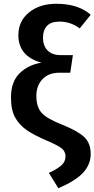

<svg xmlns="http://www.w3.org/2000/svg" viewBox="-20 -775 499 1014"><path d="M288 219 238 138Q284 117 305 97.5Q326 78 326 51Q326 26 307.5 10Q289 -6 228 -32Q160 -61 121 -88Q82 -115 60 -154.5Q38 -194 38 -260Q38 -344 84 -388.5Q130 -433 199 -444Q77 -478 77 -589Q77 -664 133.5 -709.5Q190 -755 277 -755Q394 -755 459 -697L401 -625Q353 -661 295 -661Q249 -661 228 -638Q207 -615 207 -576Q207 -534 231 -509Q255 -484 300 -484H365L351 -391H294Q237 -391 204.5 -357Q172 -323 172 -268Q172 -210 200.5 -178.5Q229 -147 312 -115Q391 -83 425 -51Q459 -19 459 38Q459 93 419.5 136.5Q380 180 288 219Z"/></svg>

Font: Trujillo Medium
Style: Regular
Weight: 500
Designer: Fira Sans original fonts by bBox Type GmbH, Carrois Corporate GbR, & Edenspiekermann AG / Changes by Cristiano Sobral
Foundry: Fira Sans original fonts by bBox Type GmbH, Carrois Corporate GbR, & Edenspiekermann AG / Changes by Cristiano Sobral
Version: Version 4.301;October 17, 2021;FontCreator 14.0.0.2814 64-bi